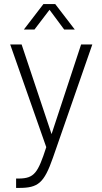

<svg xmlns="http://www.w3.org/2000/svg" viewBox="-20 -722 499 942"><path d="M97 -577H149L223 -674L295 -577H347L251 -702H193ZM59 200H73C167 200 196 177 240 51L433 -504H378L233 -64L86 -504H30L207 0C166 127 148 153 73 154H59Z"/></svg>

Font: Arthouse Owned Light
Style: Regular
Weight: 300
Designer: Jeremy Tribby
Foundry: Tribby Type
Version: Version 1.000;PS 001.000;hotconv 1.0.88;makeotf.lib2.5.64775